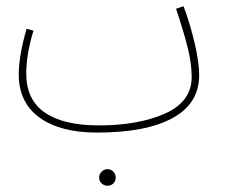

<svg xmlns="http://www.w3.org/2000/svg" viewBox="-20 -403 727 614"><path d="M617 -163Q617 -72 532 -25.5Q447 21 290 21Q173 21 106.5 -27Q40 -75 40 -165Q40 -224 65 -311L87 -305Q64 -230 64 -167Q64 -84 123.5 -43Q183 -2 296 -2Q423 -2 508 -40Q593 -78 593 -157Q593 -198 581 -247.5Q569 -297 543 -375L567 -383Q589 -324 603 -263Q617 -202 617 -163ZM297 165Q297 154 305 146Q313 138 324 138Q335 138 342.5 146Q350 154 350 165Q350 176 342.5 183.5Q335 191 324 191Q313 191 305 183.5Q297 176 297 165Z"/></svg>

Font: Noto Sans Arabic CondThin
Style: Regular
Weight: 250
Width: 3
Designer: Nadine Chahine
Foundry: Monotype Imaging Inc.
Version: Version 1.001